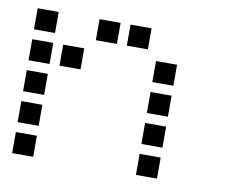

<svg xmlns="http://www.w3.org/2000/svg" viewBox="-59 -556 718 611"><g transform="rotate(10 300.0 -250.0)"><path d="M17 -484Q16 -484 16 -484Q16 -484 16 -483V-417Q16 -416 16 -416Q16 -416 17 -416H83Q84 -416 84 -416Q84 -416 84 -417V-483Q84 -484 84 -484Q84 -484 83 -484ZM217 -484Q216 -484 216 -484Q216 -484 216 -483V-417Q216 -416 216 -416Q216 -416 217 -416H283Q284 -416 284 -416Q284 -416 284 -417V-483Q284 -484 284 -484Q284 -484 283 -484ZM317 -484Q316 -484 316 -484Q316 -484 316 -483V-417Q316 -416 316 -416Q316 -416 317 -416H383Q384 -416 384 -416Q384 -416 384 -417V-483Q384 -484 384 -484Q384 -484 383 -484ZM17 -384Q16 -384 16 -384Q16 -384 16 -383V-317Q16 -316 16 -316Q16 -316 17 -316H83Q84 -316 84 -316Q84 -316 84 -317V-383Q84 -384 84 -384Q84 -384 83 -384ZM117 -384Q116 -384 116 -384Q116 -384 116 -383V-317Q116 -316 116 -316Q116 -316 117 -316H183Q184 -316 184 -316Q184 -316 184 -317V-383Q184 -384 184 -384Q184 -384 183 -384ZM417 -384Q416 -384 416 -384Q416 -384 416 -383V-317Q416 -316 416 -316Q416 -316 417 -316H483Q484 -316 484 -316Q484 -316 484 -317V-383Q484 -384 484 -384Q484 -384 483 -384ZM17 -284Q16 -284 16 -284Q16 -284 16 -283V-217Q16 -216 16 -216Q16 -216 17 -216H83Q84 -216 84 -216Q84 -216 84 -217V-283Q84 -284 84 -284Q84 -284 83 -284ZM417 -284Q416 -284 416 -284Q416 -284 416 -283V-217Q416 -216 416 -216Q416 -216 417 -216H483Q484 -216 484 -216Q484 -216 484 -217V-283Q484 -284 484 -284Q484 -284 483 -284ZM17 -184Q16 -184 16 -184Q16 -184 16 -183V-117Q16 -116 16 -116Q16 -116 17 -116H83Q84 -116 84 -116Q84 -116 84 -117V-183Q84 -184 84 -184Q84 -184 83 -184ZM417 -184Q416 -184 416 -184Q416 -184 416 -183V-117Q416 -116 416 -116Q416 -116 417 -116H483Q484 -116 484 -116Q484 -116 484 -117V-183Q484 -184 484 -184Q484 -184 483 -184ZM17 -84Q16 -84 16 -84Q16 -84 16 -83V-17Q16 -16 16 -16Q16 -16 17 -16H83Q84 -16 84 -16Q84 -16 84 -17V-83Q84 -84 84 -84Q84 -84 83 -84ZM417 -84Q416 -84 416 -84Q416 -84 416 -83V-17Q416 -16 416 -16Q416 -16 417 -16H483Q484 -16 484 -16Q484 -16 484 -17V-83Q484 -84 484 -84Q484 -84 483 -84Z"/></g></svg>

Font: Doto Black SemiBold
Style: Regular
Weight: 600
Monospace: yes
Version: Version 1.000